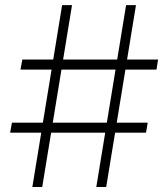

<svg xmlns="http://www.w3.org/2000/svg" viewBox="-20 -748 674 768"><path d="M365.2 0 484.4 -727.5H523.9L404.8 0ZM20.5 -217.3 27.8 -257.3H570.8L564 -217.3ZM109.4 0 228.5 -727.5H268.1L148.9 0ZM62 -469.7 69.3 -509.8H612.3L606 -469.7Z"/></svg>

Font: Inter ExtraLight
Style: Regular
Weight: 250
Designer: Rasmus Andersson
Foundry: rsms
Version: Version 4.001;git-66647c0bb